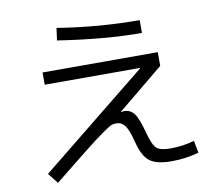

<svg xmlns="http://www.w3.org/2000/svg" viewBox="-86 -877 1172 1019"><g transform="rotate(-10 500.0 -367.5)"><path d="M167 -553H788V-479L540 -275L541 -274Q551 -276 557 -276Q591 -276 611.5 -249Q632 -222 653 -142Q671 -74 691.5 -56Q712 -38 767 -38Q832 -38 895 -56L908 10Q835 30 760 30Q680 30 643 2Q606 -26 587 -102Q570 -170 552 -194.5Q534 -219 507 -219Q491 -219 481 -216Q471 -213 431.5 -185.5Q392 -158 333 -111.5Q274 -65 146 38L102 -18L681 -485L680 -487H167ZM272 -707 281 -773Q506 -737 723 -737V-668Q525 -668 272 -707Z"/></g></svg>

Font: M PLUS 1p
Style: Regular
Weight: 400
Version: Version 1.062